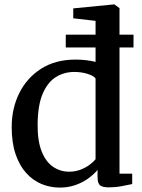

<svg xmlns="http://www.w3.org/2000/svg" viewBox="-20 -839 643 870"><path d="M251 11Q207.5 11 168.2 -5.2Q129 -21.5 98.5 -55.2Q68 -89 50.5 -140.8Q33 -192.5 33 -263.5Q33 -347.5 67.2 -416.8Q101.5 -486 166.2 -527.5Q231 -569 322.5 -569Q347.5 -569 370.5 -566.2Q393.5 -563.5 413 -558.5V-744.5L312 -756V-801L495.5 -819H498.5L521.5 -802V-52H579V-5Q558.5 -0.5 530.2 4.8Q502 10 472 10Q447.5 10 434.8 1.8Q422 -6.5 422 -37V-69Q405 -48.5 379.2 -30Q353.5 -11.5 321 -0.2Q288.5 11 251 11ZM293 -61Q321 -61 344.5 -70Q368 -79 385.5 -92Q403 -105 413 -117.5V-483.5Q405.5 -495 377.5 -504Q349.5 -513 317 -513Q270 -513 232.8 -489.5Q195.5 -466 173.5 -414.5Q151.5 -363 150.5 -278.5Q149.5 -201 168.8 -153Q188 -105 220.8 -83Q253.5 -61 293 -61ZM278 -682H585V-624H278Z"/></svg>

Font: Merriweather 20pt Medium
Style: Regular
Weight: 500
Version: Version 2.100